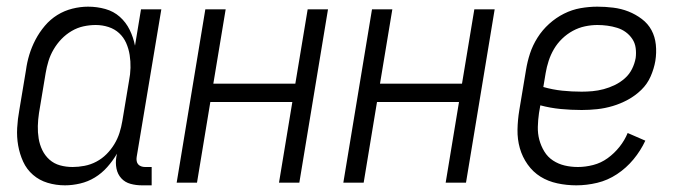

<svg xmlns="http://www.w3.org/2000/svg" viewBox="-20 -548 2040 576"><path d="M175 8Q148 8 123 0.5Q98 -7 79 -23.5Q60 -40 49.5 -63Q39 -86 34.5 -111.5Q30 -137 31.5 -164Q33 -191 38 -218L58 -338Q61 -361 68 -384Q75 -407 86.5 -429Q98 -451 114.5 -470.5Q131 -490 152 -503Q173 -516 197 -522Q221 -528 244 -528Q271 -528 296 -521Q321 -514 339.5 -497.5Q358 -481 369 -458.5Q380 -436 385 -411L403 -520H464L390 -77Q389 -71 390 -65Q391 -59 394.5 -55Q398 -51 403.5 -49Q409 -47 415 -47H435V8H406Q388 8 371.5 3.5Q355 -1 344 -13Q333 -25 329.5 -42Q326 -59 329 -77L331 -87Q318 -65 301.5 -46.5Q285 -28 264.5 -15.5Q244 -3 220.5 2.5Q197 8 175 8ZM198 -47Q215 -47 233.5 -50.5Q252 -54 269 -63Q286 -72 299.5 -85.5Q313 -99 323 -115.5Q333 -132 338.5 -149.5Q344 -167 347 -185L367 -305Q371 -325 371.5 -344.5Q372 -364 369 -383Q366 -402 358.5 -419Q351 -436 337.5 -448.5Q324 -461 305.5 -467Q287 -473 267 -473Q249 -473 230.5 -469Q212 -465 195 -455Q178 -445 164.5 -431Q151 -417 141 -400Q131 -383 125.5 -365Q120 -347 117 -329L97 -209Q94 -189 93.5 -170Q93 -151 96 -132.5Q99 -114 107 -97.5Q115 -81 128.5 -69Q142 -57 160 -52Q178 -47 198 -47Z M510 0 596 -520H657L620 -297H866L903 -520H964L878 0H817L857 -242H611L571 0Z M1010 0 1096 -520H1157L1120 -297H1366L1403 -520H1464L1378 0H1317L1357 -242H1111L1071 0Z M1709 8Q1680 8 1652 2Q1624 -4 1601.5 -18Q1579 -32 1563 -54.5Q1547 -77 1539.5 -103.5Q1532 -130 1532.5 -159Q1533 -188 1538 -218L1558 -338Q1562 -363 1570 -387.5Q1578 -412 1592.5 -435Q1607 -458 1627.5 -476.5Q1648 -495 1672 -507Q1696 -519 1721.5 -523.5Q1747 -528 1772 -528Q1796 -528 1820 -525Q1844 -522 1865.5 -513.5Q1887 -505 1905.5 -491Q1924 -477 1934.5 -457.5Q1945 -438 1947.5 -414Q1950 -390 1946 -365Q1942 -342 1932 -319Q1922 -296 1904 -278.5Q1886 -261 1864 -249Q1842 -237 1818.5 -230Q1795 -223 1771.5 -220.5Q1748 -218 1725 -218Q1693 -218 1662 -221Q1631 -224 1601 -232L1597 -209Q1594 -188 1593.5 -167.5Q1593 -147 1598 -128.5Q1603 -110 1613 -93.5Q1623 -77 1639 -66.5Q1655 -56 1674 -51.5Q1693 -47 1714 -47Q1736 -47 1759.5 -53Q1783 -59 1803 -73.5Q1823 -88 1838.5 -107.5Q1854 -127 1863 -149L1916 -126Q1902 -96 1880.5 -70Q1859 -44 1831 -25.5Q1803 -7 1771.5 0.5Q1740 8 1709 8ZM1725 -273Q1741 -273 1757.5 -274.5Q1774 -276 1791 -280.5Q1808 -285 1824.5 -293Q1841 -301 1854.5 -313Q1868 -325 1876 -341Q1884 -357 1887 -374Q1889 -389 1887 -404Q1885 -419 1877 -431Q1869 -443 1857.5 -451.5Q1846 -460 1831.5 -464.5Q1817 -469 1802 -471Q1787 -473 1772 -473Q1754 -473 1735 -469Q1716 -465 1698.5 -455.5Q1681 -446 1666.5 -432Q1652 -418 1642 -401Q1632 -384 1626 -365.5Q1620 -347 1617 -329L1610 -287Q1638 -279 1666.5 -276Q1695 -273 1725 -273Z"/></svg>

Font: Iosevka Term Curly Light
Style: Italic
Weight: 300
Italic angle: -9°
Designer: Belleve Invis
Foundry: Belleve Invis
Version: Version 32.3.0